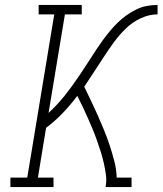

<svg xmlns="http://www.w3.org/2000/svg" viewBox="-20 -755 656 775"><path d="M22 0V-38H90L199 -697H136V-735H310V-697H242L176 -299Q193 -315 209 -332Q225 -349 239.5 -367Q254 -385 267.5 -403.5Q281 -422 294 -441Q307 -460 319.5 -479Q332 -498 344.5 -517.5Q357 -537 369.5 -556Q382 -575 395.5 -593.5Q409 -612 424 -630Q439 -648 455.5 -664Q472 -680 491 -693.5Q510 -707 530.5 -717Q551 -727 572.5 -731Q594 -735 616 -735V-697Q582 -697 548.5 -681.5Q515 -666 488.5 -640.5Q462 -615 440.5 -585.5Q419 -556 399.5 -526Q380 -496 360 -465.5Q340 -435 320 -405Q334 -376 348 -347Q362 -318 375 -288.5Q388 -259 400.5 -228.5Q413 -198 423 -167.5Q433 -137 441.5 -104.5Q450 -72 451 -38H511V0H406Q411 -25 407.5 -50Q404 -75 398.5 -99Q393 -123 385.5 -146Q378 -169 370 -192Q362 -215 352.5 -237Q343 -259 333.5 -281Q324 -303 313.5 -324.5Q303 -346 292 -368Q265 -332 233.5 -299Q202 -266 166 -239L133 -38H196V0Z"/></svg>

Font: Iosevka Curly Slab XLtEx
Style: Italic
Weight: 200
Width: 7
Italic angle: -9°
Monospace: yes
Designer: Belleve Invis
Foundry: Belleve Invis
Version: Version 11.1.0; ttfautohint (v1.8.3)